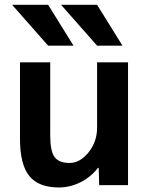

<svg xmlns="http://www.w3.org/2000/svg" viewBox="-20 -783 630 812"><path d="M31.2 -762.7H183.6L291 -589.8H183.6ZM64.5 -197.3V-519.5H192.4V-210Q192.4 -143.6 210.9 -118.7Q229.5 -93.8 273.9 -93.8Q318.4 -93.8 354.5 -138.7Q390.6 -183.6 390.6 -243.2V-519.5H521.5V0H399.4L397.5 -73.2H394.5Q364.3 -34.2 320.3 -12.2Q276.4 9.8 228.5 9.8Q143.6 9.8 104 -38.6Q64.5 -86.9 64.5 -197.3ZM238.3 -762.7H390.6L498 -589.8H390.6Z"/></svg>

Font: GenEi M Gothic v2 Bold
Style: Regular
Weight: 700
Version: Version 2.0